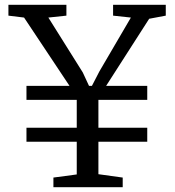

<svg xmlns="http://www.w3.org/2000/svg" viewBox="-20 -778 728 798"><path d="M299 -53V-189H90V-247H299V-363H90V-421H269L80 -705L15 -713V-758H256V-713L181 -705L324 -477L350 -421H362L393 -481L524 -705L450 -713V-758H669V-713L600 -700L421 -421H592V-363H389V-247H592V-189H389V-54L490 -40V0H202V-40Z"/></svg>

Font: Grenzecho Serif
Style: Serif-Regular
Weight: 400
Designer: Dan Reynolds
Foundry: Dan Reynolds
Version: Version 1.001; ttfautohint (v1.1) -l 5 -r 5 -G 72 -x 0 -D la